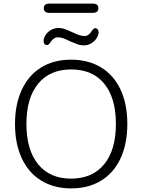

<svg xmlns="http://www.w3.org/2000/svg" viewBox="-20 -1047 797 1075"><path d="M563 -127Q628.9 -207 628.9 -353Q628.9 -499 563.5 -578.6Q498 -658.2 378.4 -658.2Q258.8 -658.2 193.4 -578.1Q127.9 -498 127.9 -353Q127.9 -208 193.4 -127.4Q258.8 -46.9 377.9 -46.9Q497.1 -46.9 563 -127ZM102.1 -160.6Q64 -242.2 64 -352.5Q64 -462.9 102.1 -544.4Q140.1 -626 210.4 -669.4Q280.8 -712.9 377.9 -712.9Q475.1 -712.9 546.1 -669.4Q617.2 -626 655 -544.9Q692.9 -463.9 692.9 -353Q692.9 -242.2 655 -160.6Q617.2 -79.1 546.1 -35.6Q475.1 7.8 378.7 7.8Q282.2 7.8 211.2 -35.6Q140.1 -79.1 102.1 -160.6ZM243.7 -794.9Q224.1 -794.9 224.1 -819.3Q224.1 -832 234.6 -849.6Q245.1 -867.2 264.6 -878.7Q284.2 -890.1 305.2 -890.1Q326.2 -890.6 343.8 -883.8Q362.8 -877 397.2 -861.1Q431.6 -845.2 453.9 -845.2Q476.1 -845.2 494.1 -874Q504.4 -889.2 512.7 -889.2Q521 -889.2 526.6 -882.6Q532.2 -876 532.2 -864Q532.2 -852.1 521.7 -834.5Q511.2 -816.9 491.7 -804.9Q472.2 -793 451.2 -793Q430.2 -793 412.1 -799.6Q394 -806.2 379.2 -813Q364.3 -819.8 344 -828.9Q323.7 -837.9 302.2 -837.9Q280.8 -837.9 262.2 -810.1Q252 -794.9 243.7 -794.9ZM256.8 -975.1Q225.1 -975.1 225.1 -1001Q225.1 -1026.9 256.8 -1026.9H499Q530.8 -1026.9 530.8 -1001Q530.8 -975.1 499 -975.1Z"/></svg>

Font: Nunito-Light
Style: Regular
Weight: 300
Designer: Vernon Adams
Foundry: newtypography
Version: Version 3.000